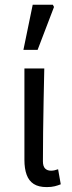

<svg xmlns="http://www.w3.org/2000/svg" viewBox="-20 -772 302 802"><path d="M175 9.5Q141.1 9.5 120.8 -3.6Q100.5 -16.7 91.3 -42.1Q82 -67.5 82 -104V-486.1H165Q163.6 -420.4 162.2 -352.7Q160.8 -285.1 160.1 -220.4Q159.3 -155.7 159.3 -98Q159.3 -77.4 168.4 -68.2Q177.5 -59 193.2 -59Q199.8 -59 207.1 -60.5Q214.4 -62 222.7 -65L233.8 -2.2Q222.8 2.3 209 5.9Q195.2 9.5 175 9.5ZM77.8 -563.7 116.6 -752.1H200.7L205.6 -742.9L137.1 -563.7Z"/></svg>

Font: SourceSans3VF
Style: Regular
Weight: 200
Designer: Paul D. Hunt
Foundry: Adobe
Version: Version 3.052;hotconv 1.1.0;makeotfexe 2.6.0